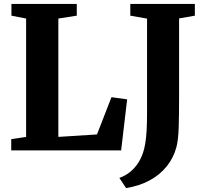

<svg xmlns="http://www.w3.org/2000/svg" viewBox="-20 -763 1049 974"><path d="M37 0V-57L112.5 -68.5V-669L38 -683.5V-743H369.5V-683.5L276 -669V-68.5L472 -81L545.5 -270L625 -259L594.5 0ZM585.5 139.5Q610 131 632.8 114.8Q655.5 98.5 674.5 72.8Q693.5 47 705.5 12Q712.5 -9 717 -35.8Q721.5 -62.5 723.8 -100.8Q726 -139 726 -194.5V-668.5L641 -683.5V-743H968.5V-683.5L888.5 -669.5V-274.5Q888.5 -181.5 886.5 -116.5Q884.5 -51.5 874.5 -15Q860 38.5 825.5 81.2Q791 124 738.8 152.2Q686.5 180.5 619.5 191Z"/></svg>

Font: Merriweather 36pt ExtraBold
Style: Regular
Weight: 800
Designer: Eben Sorkin
Foundry: Eben Sorkin
Version: Version 2.100